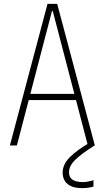

<svg xmlns="http://www.w3.org/2000/svg" viewBox="-20 -750 540 990"><path d="M31 0 225 -730H275L469 0H433L252 -693H248L67 0ZM114 -234V-266H386V-234ZM404 220Q364 220 341.5 207.5Q319 195 311 177Q303 159 303 141Q303 98 338.5 62Q374 26 438 -12L468 0Q404 40 370 72Q336 104 336 138Q336 159 346.5 170Q357 181 373.5 185Q390 189 406 189Q420 189 435 186Q450 183 462 179V212Q449 216 434 218Q419 220 404 220Z"/></svg>

Font: M PLUS 1 Code ExtraLight
Style: Regular
Weight: 250
Designer: Coji Morishita
Foundry: UNDERFOREST DESIGN
Version: Version 1.002